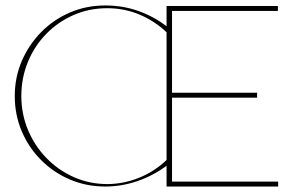

<svg xmlns="http://www.w3.org/2000/svg" viewBox="-20 -682 1057 702"><path d="M365 0Q296 0 236 -25.5Q176 -51 130.5 -96.5Q85 -142 59.5 -202Q34 -262 34 -331Q34 -399 59.5 -458.5Q85 -518 130 -564Q175 -610 235 -636Q295 -662 365 -662Q429 -662 485.5 -642Q542 -622 589 -586V-660H996V-642H609V-343H920V-325H609V-18H997V0H589V-76Q539 -39 481.5 -19.5Q424 0 365 0ZM372 -9Q430 -9 487 -31.5Q544 -54 589 -97V-564Q546 -605 490.5 -628.5Q435 -652 372 -652Q306 -652 249 -627Q192 -602 149 -558Q106 -514 82 -455.5Q58 -397 58 -331Q58 -265 82.5 -206.5Q107 -148 150.5 -103.5Q194 -59 251 -34Q308 -9 372 -9Z"/></svg>

Font: Lil Grotesk Thin
Style: Regular
Weight: 100
Designer: Bastien Sozeau
Foundry: NBR — Bastien Sozeau
Version: Version 3.003; ttfautohint (v1.8.4.7-5d5b);gftools[0.9.33]